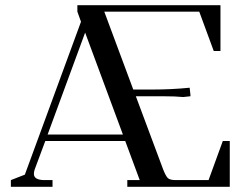

<svg xmlns="http://www.w3.org/2000/svg" viewBox="-20 -722 963 742"><path d="M22 0V-26L76 -47L293 -638L279 -677V-702H832V-525H806L750 -677H383L495 -376H570Q643 -376 713 -383L716 -355V-350L688 -347Q658 -350 611 -350H505L611 -66Q621 -41 629 -33.5Q637 -26 660 -26H786L841 -177H868V0H472V-26H520L464 -177H155L114 -67Q111 -58 111 -50Q111 -26 153 -26H183V0ZM164 -202H455L309 -596Z"/></svg>

Font: Dihjauti
Style: Bold
Weight: 700
Designer: T. Christopher White
Version: Version 3.0.0